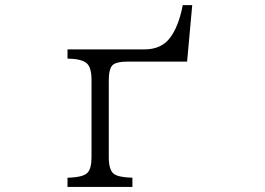

<svg xmlns="http://www.w3.org/2000/svg" viewBox="-20 -734 1040 754"><path d="M245.1 0V-36.1Q307.1 -37.6 323.7 -55.7Q339.4 -72.3 339.4 -116.2V-419.9Q339.4 -469.2 320.3 -485.8Q300.8 -502.9 245.1 -503.9V-540H546.9Q612.8 -540 647 -584.5Q681.2 -628.9 697.8 -713.9H734.9L714.8 -492.2H484.9Q436 -492.2 421.9 -478Q407.2 -463.4 407.2 -418V-116.2Q407.2 -68.4 425.8 -52.2Q443.4 -37.6 500 -36.1V0Z"/></svg>

Font: BIZ UDPMincho
Style: Regular
Weight: 400
Designer: TypeBank Co., Ltd.
Foundry: Morisawa Inc.
Version: Version 1.06